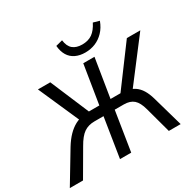

<svg xmlns="http://www.w3.org/2000/svg" viewBox="-218 -1126 1356 1335"><g transform="rotate(-30 459.5 -458.5)"><path d="M-27 0 121 -246Q148 -290 177.5 -320.5Q207 -351 240.5 -369Q274 -387 313 -391L275 -363L124 -705H223L361 -379L345 -395H438L488 -705H578L528 -395H620L596 -379L838 -705H946L685 -363L650 -391Q689 -386 716.5 -367.5Q744 -349 762.5 -318.5Q781 -288 793 -246L863 0H768L712 -206Q696 -266 667.5 -291Q639 -316 589 -316H516L466 0H376L426 -316H353Q304 -316 269 -292Q234 -268 199 -206L79 0ZM539 -762Q495 -762 461.5 -778Q428 -794 409 -825.5Q390 -857 386 -903L440 -917Q446 -867 473.5 -844Q501 -821 548 -821Q597 -821 629.5 -844Q662 -867 687 -917L736 -903Q718 -855 688 -824Q658 -793 620.5 -777.5Q583 -762 539 -762Z"/></g></svg>

Font: Nunito Sans 10pt SemiCondensed Medium
Style: Italic
Weight: 500
Width: 4
Italic angle: -9°
Designer: Vernon Adams
Foundry: Vernon Adams
Version: Version 3.101;gftools[0.9.27]